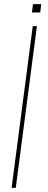

<svg xmlns="http://www.w3.org/2000/svg" viewBox="-20 -906 230 926"><path d="M179 -846ZM174 -846H134L139 -886H179ZM56 0H36L138 -780H158Z"/></svg>

Font: Tanohe Sans Thin
Style: Italic
Weight: 100
Designer: Village Type and Design LLC & Cristiano Sobral
Foundry: Cooper Hewitt Smithsonian Design Museum
Version: Version 1.00;September 29, 2021;FontCreator 13.0.0.2655 64-b